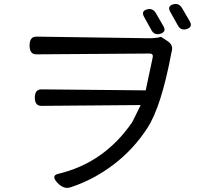

<svg xmlns="http://www.w3.org/2000/svg" viewBox="-20 -872 1040 954"><path d="M709 -825Q739 -834 755 -806L792 -742Q808 -714 777.5 -704.5Q747 -695 732 -723L696 -788Q680 -816 709 -825ZM839 -850Q869 -859 885 -831L923 -766Q939 -738 908.5 -728Q878 -718 863 -747L826 -813Q810 -841 839 -850ZM160 -690 719 -682Q758 -682 780 -689L812 -668Q844 -648 832 -612Q782 -343 712 -235.5Q642 -128 542.5 -53Q443 22 332 58Q298 71 265 36Q233 1 268 -8Q498 -62 637 -265L679 -350L186 -346Q153 -346 153 -387Q153 -428 186 -428L704 -423L739 -588Q742 -606 723 -606L160 -602Q127 -602 127 -646Q127 -690 160 -690Z"/></svg>

Font: Raw Maruko Gothic CJK TC
Style: Regular
Weight: 400
Version: Version 1.001